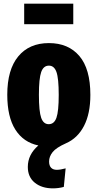

<svg xmlns="http://www.w3.org/2000/svg" viewBox="-20 -788 537 1056"><path d="M383 -768V-655H113V-768ZM343 0Q289 24 269.5 48.5Q250 73 250 100Q250 123 261 134.5Q272 146 292 146Q312 146 341 138L331 240Q302 248 271 248Q210 248 171.5 217Q133 186 133 130Q133 62 191 12Q109 -5 64.5 -75Q20 -145 20 -267Q20 -405 80.5 -478Q141 -551 249 -551Q356 -551 416.5 -480Q477 -409 477 -266Q477 -163 442 -95.5Q407 -28 343 0ZM194 -267Q194 -175 206.5 -140Q219 -105 248 -105Q278 -105 290.5 -140.5Q303 -176 303 -266Q303 -357 290.5 -392Q278 -427 249 -427Q219 -427 206.5 -391.5Q194 -356 194 -267Z"/></svg>

Font: Fira Sans Extra Condensed ExtraBold
Style: Regular
Weight: 800
Width: 1
Designer: Carrois Corporate & Edenspiekermann AG
Foundry: Carrois Corporate GbR & Edenspiekermann AG
Version: Version 4.203